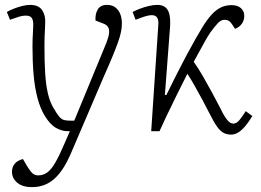

<svg xmlns="http://www.w3.org/2000/svg" viewBox="-20 -537 1068 786"><path d="M269 94Q255 126 239 151Q223 176 204 193.5Q185 211 162 220Q139 229 111 229Q71 229 50 210.5Q29 192 29 166Q29 147 40 133.5Q51 120 74 114L89 140Q99 156 106 165Q113 174 120.5 177.5Q128 181 136 181Q157 181 173.5 169Q190 157 206.5 128.5Q223 100 243 53L266 0H256Q234 0 210 -13Q186 -26 163 -63Q144 -95 133 -137.5Q122 -180 117.5 -232Q113 -284 113 -346Q113 -362 113.5 -377.5Q114 -393 115 -407Q116 -421 116 -431Q117 -454 110 -463.5Q103 -473 87 -473Q70 -473 53 -467Q36 -461 21 -456L8 -488Q20 -495 36.5 -501.5Q53 -508 71 -512.5Q89 -517 103 -517Q138 -517 152.5 -495.5Q167 -474 165 -442Q165 -429 164 -415.5Q163 -402 162.5 -386Q162 -370 162 -348Q162 -282 165 -236Q168 -190 175.5 -157Q183 -124 196 -100Q212 -72 222 -60Q232 -48 243 -45.5Q254 -43 269 -43H284L407 -341Q417 -364 423 -384Q429 -404 425.5 -419Q422 -434 402 -441L371 -453Q369 -479 380 -498Q391 -517 418 -517Q439 -517 452.5 -506.5Q466 -496 472.5 -479Q479 -462 479 -441Q479 -425 475.5 -407Q472 -389 463.5 -365Q455 -341 441 -307Q427 -273 406 -226Z M655 -148H661Q683 -193 704 -234.5Q725 -276 744 -311.5Q763 -347 779.5 -376Q796 -405 807 -423Q829 -459 848 -479Q867 -499 886.5 -507.5Q906 -516 927 -516Q953 -516 966.5 -503.5Q980 -491 980 -472Q980 -453 969.5 -439Q959 -425 942 -419L929 -439Q922 -449 915.5 -452.5Q909 -456 899 -456Q885 -456 872.5 -443Q860 -430 841 -404Q831 -390 813 -357Q795 -324 773 -284Q791 -259 809.5 -227Q828 -195 847 -160Q866 -125 883 -92Q891 -75 898 -63.5Q905 -52 911 -45Q917 -38 923 -34.5Q929 -31 935 -31Q949 -31 961.5 -47Q974 -63 986 -82L1013 -62Q998 -37 983.5 -20Q969 -3 955 5.5Q941 14 926 14Q909 14 895.5 7Q882 0 869 -18Q856 -36 840 -68Q826 -96 809.5 -126.5Q793 -157 777 -185.5Q761 -214 747 -235Q724 -190 701.5 -144Q679 -98 661 -60.5Q643 -23 633 0H599L628 -434Q630 -454 623.5 -464.5Q617 -475 601 -475Q590 -475 574 -470Q558 -465 535 -456L523 -488Q534 -494 552 -501Q570 -508 589.5 -512.5Q609 -517 623 -517Q647 -517 659 -505.5Q671 -494 674.5 -473.5Q678 -453 676 -425Z"/></svg>

Font: Literata ExtraLight
Style: Italic
Weight: 250
Italic angle: -2°
Designer: Latin by Veronika Burian and Jose Scaglione. Greek by Irene Vlachou. Cyrillic by Vera Evstafieva
Foundry: TypeTogether
Version: Version 3.002